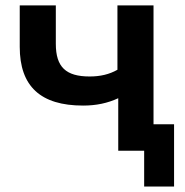

<svg xmlns="http://www.w3.org/2000/svg" viewBox="-20 -559 686 712"><path d="M625.5 132.8V-98.1H549.3V-539.1H415.5V-300.3C385.3 -283.2 352.1 -275.4 312.5 -275.4C224.6 -275.4 187 -310.1 187 -396.5V-539.1H53.2V-385.3C53.2 -238.8 130.4 -167.5 288.1 -167.5C336.4 -167.5 378.9 -176.3 418.5 -194.8V0H514.6V132.8Z"/></svg>

Font: Winston SemiBold
Style: Regular
Weight: 600
Designer: Vernon Adams, Kim Jin-seong, David Berlow, Cristiano Sobral
Foundry: The Winston Project Authors
Version: Version 3.004